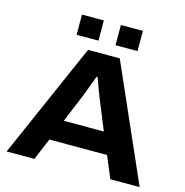

<svg xmlns="http://www.w3.org/2000/svg" viewBox="-124 -991 1069 1107"><g transform="rotate(15 411.0 -437.5)"><path d="M13.9 0 315.9 -687.4H505L807.9 0H633L578.5 -130.2H234.1L179.6 0ZM286.3 -256.2H525.5L458.9 -419.3Q454.1 -430.1 447.2 -447.9Q440.2 -465.8 433.3 -485.7Q426.3 -505.7 419.6 -523.2Q413 -540.7 409.5 -550H403.3Q396 -530.4 386.5 -505.2Q377 -480 368.5 -456.7Q359.9 -433.4 353.9 -419.3ZM229.5 -754.3V-874.8H359.8V-754.3ZM461.6 -754.3V-874.8H592.9V-754.3Z"/></g></svg>

Font: Archivo SemiBold SemiExpanded
Style: Regular
Weight: 600
Width: 6
Version: Version 2.001